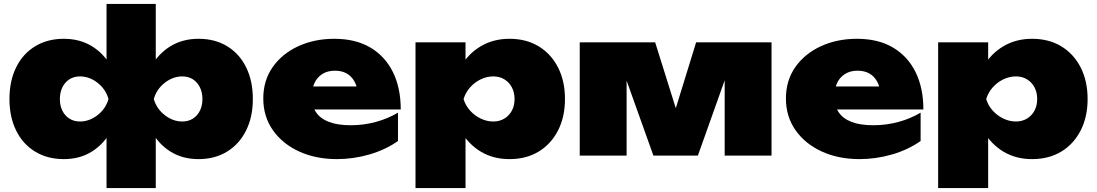

<svg xmlns="http://www.w3.org/2000/svg" viewBox="-20 -790 5570 975"><path d="M521 165V-119L537 -142V-438L521 -460V-770H771V-460L755 -438V-142L771 -119V165ZM699 -287Q709 -381 746.5 -449.5Q784 -518 846 -555.5Q908 -593 988 -593Q1072 -593 1134 -555Q1196 -517 1230 -448Q1264 -379 1264 -287Q1264 -196 1229.5 -127Q1195 -58 1133 -20Q1071 18 988 18Q907 18 846 -20Q785 -58 747.5 -126.5Q710 -195 699 -287ZM1008 -287Q1008 -320 995.5 -346Q983 -372 960 -387Q937 -402 906 -402Q858 -402 816.5 -369.5Q775 -337 761 -287Q775 -238 816.5 -205.5Q858 -173 906 -173Q937 -173 960 -188Q983 -203 995.5 -228.5Q1008 -254 1008 -287ZM593 -287Q583 -195 545 -126.5Q507 -58 446 -20Q385 18 304 18Q221 18 158.5 -20Q96 -58 62 -127Q28 -196 28 -287Q28 -379 62 -448Q96 -517 158.5 -555Q221 -593 304 -593Q385 -593 446.5 -555.5Q508 -518 546 -449.5Q584 -381 593 -287ZM284 -287Q284 -254 296.5 -228.5Q309 -203 332 -188Q355 -173 386 -173Q434 -173 475.5 -205.5Q517 -238 531 -287Q517 -337 475.5 -369.5Q434 -402 386 -402Q355 -402 332 -387Q309 -372 296.5 -346Q284 -320 284 -287Z M1691 18Q1584 18 1499.5 -20.5Q1415 -59 1366 -128.5Q1317 -198 1317 -290Q1317 -381 1364.5 -449Q1412 -517 1494 -555Q1576 -593 1678 -593Q1785 -593 1860 -549Q1935 -505 1975 -424.5Q2015 -344 2015 -234H1525V-351H1867L1799 -313Q1794 -352 1779 -378Q1764 -404 1739.5 -417.5Q1715 -431 1681 -431Q1643 -431 1616.5 -414Q1590 -397 1576.5 -367.5Q1563 -338 1563 -301Q1563 -253 1584.5 -220.5Q1606 -188 1650 -171Q1694 -154 1761 -154Q1826 -154 1887.5 -170.5Q1949 -187 2001 -218V-74Q1937 -29 1855.5 -5.5Q1774 18 1691 18Z M2090 -575H2344V-433L2334 -405V-215L2344 -160V165H2090ZM2269 -287Q2279 -381 2318.5 -449.5Q2358 -518 2422 -555.5Q2486 -593 2567 -593Q2652 -593 2715 -555Q2778 -517 2813.5 -448Q2849 -379 2849 -287Q2849 -196 2813.5 -127Q2778 -58 2715 -20Q2652 18 2567 18Q2485 18 2421.5 -20Q2358 -58 2319 -126.5Q2280 -195 2269 -287ZM2593 -287Q2593 -320 2579.5 -346Q2566 -372 2541.5 -387Q2517 -402 2485 -402Q2452 -402 2421 -387Q2390 -372 2367 -346Q2344 -320 2334 -287Q2344 -254 2367 -228.5Q2390 -203 2421 -188Q2452 -173 2485 -173Q2517 -173 2541.5 -188Q2566 -203 2579.5 -228.5Q2593 -254 2593 -287Z M2924 0V-575H3307L3442 -144H3382L3515 -575H3898V0H3660V-475H3693L3524 0H3298L3129 -473L3162 -475V0Z M4345 18Q4238 18 4153.5 -20.5Q4069 -59 4020 -128.5Q3971 -198 3971 -290Q3971 -381 4018.5 -449Q4066 -517 4148 -555Q4230 -593 4332 -593Q4439 -593 4514 -549Q4589 -505 4629 -424.5Q4669 -344 4669 -234H4179V-351H4521L4453 -313Q4448 -352 4433 -378Q4418 -404 4393.5 -417.5Q4369 -431 4335 -431Q4297 -431 4270.5 -414Q4244 -397 4230.5 -367.5Q4217 -338 4217 -301Q4217 -253 4238.5 -220.5Q4260 -188 4304 -171Q4348 -154 4415 -154Q4480 -154 4541.5 -170.5Q4603 -187 4655 -218V-74Q4591 -29 4509.5 -5.5Q4428 18 4345 18Z M4744 -575H4998V-433L4988 -405V-215L4998 -160V165H4744ZM4923 -287Q4933 -381 4972.5 -449.5Q5012 -518 5076 -555.5Q5140 -593 5221 -593Q5306 -593 5369 -555Q5432 -517 5467.5 -448Q5503 -379 5503 -287Q5503 -196 5467.5 -127Q5432 -58 5369 -20Q5306 18 5221 18Q5139 18 5075.5 -20Q5012 -58 4973 -126.5Q4934 -195 4923 -287ZM5247 -287Q5247 -320 5233.5 -346Q5220 -372 5195.5 -387Q5171 -402 5139 -402Q5106 -402 5075 -387Q5044 -372 5021 -346Q4998 -320 4988 -287Q4998 -254 5021 -228.5Q5044 -203 5075 -188Q5106 -173 5139 -173Q5171 -173 5195.5 -188Q5220 -203 5233.5 -228.5Q5247 -254 5247 -287Z"/></svg>

Font: Unbounded Black
Style: Regular
Weight: 900
Designer: Luke Prowse, Jean-Baptiste Morizot, Fátima Lázaro, Florian Runge
Foundry: NaN
Version: Version 1.701;gftools[0.9.28.dev5+ged2979d]